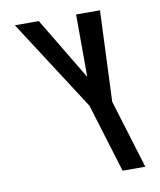

<svg xmlns="http://www.w3.org/2000/svg" viewBox="-77 -729 660 791"><g transform="rotate(-10 253.0 -333.5)"><path d="M372 0H467L379.2 -287L395 -667H295L295.8 -406L139 -667H39L284.2 -287Z"/></g></svg>

Font: Din Kursivschrift
Style: LeftEng
Weight: 400
Version: Version 1.089